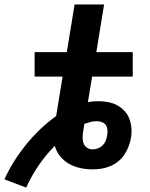

<svg xmlns="http://www.w3.org/2000/svg" viewBox="-56 -755 676 865"><path d="M62 90 -36 53Q-17 11 7.5 -28Q32 -67 61.5 -103.5Q91 -140 125 -172.5Q159 -205 197 -232Q204 -277 211.5 -321Q219 -365 226 -410H100V-520H245L280 -735H413L378 -520H542V-410H359L340 -295Q352 -297 363.5 -298Q375 -299 387 -299Q409 -299 431 -295Q453 -291 471.5 -281Q490 -271 504.5 -255.5Q519 -240 526.5 -220.5Q534 -201 536 -179Q538 -157 534 -134Q531 -115 523.5 -95.5Q516 -76 504.5 -58.5Q493 -41 476 -27.5Q459 -14 439.5 -6Q420 2 400 5Q380 8 361 8Q332 8 305 2Q278 -4 255 -17Q232 -30 215 -51Q198 -72 191 -98Q150 -57 117.5 -9Q85 39 62 90ZM361 -82Q373 -82 385 -86.5Q397 -91 406.5 -100.5Q416 -110 420.5 -122Q425 -134 427 -146Q429 -158 428 -170.5Q427 -183 420.5 -192Q414 -201 402.5 -205Q391 -209 379 -209Q365 -209 351.5 -205.5Q338 -202 324 -197L322 -183Q322 -182 321.5 -180Q321 -178 321 -177Q318 -161 316.5 -145.5Q315 -130 318.5 -115.5Q322 -101 333.5 -91.5Q345 -82 361 -82Z"/></svg>

Font: Iosevka SS04 XBd Ex
Style: Italic
Weight: 800
Width: 7
Italic angle: -9°
Monospace: yes
Designer: Belleve Invis
Foundry: Belleve Invis
Version: Version 19.0.0; ttfautohint (v1.8.4)